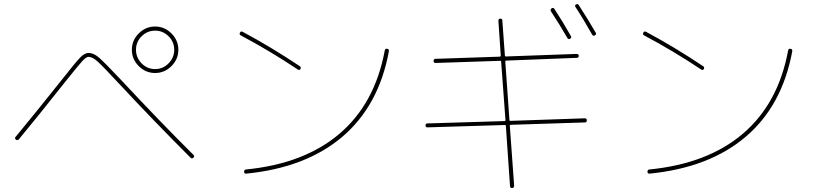

<svg xmlns="http://www.w3.org/2000/svg" viewBox="-20 -862 4040 952"><path d="M815.9 -682.1Q788.1 -710 749 -710Q710 -710 682.1 -682.1Q654.3 -654.3 654.3 -615.2Q654.3 -576.2 682.1 -547.9Q710 -519.5 749 -519.5Q788.1 -519.5 815.9 -547.9Q843.8 -576.2 843.8 -615.2Q843.8 -654.3 815.9 -682.1ZM830.1 -534.2Q795.9 -500 749 -500Q702.1 -500 668 -534.2Q633.8 -568.4 633.8 -615.2Q633.8 -662.1 668 -696.3Q702.1 -730.5 749 -730.5Q795.9 -730.5 830.1 -696.3Q864.3 -662.1 864.3 -615.2Q864.3 -568.4 830.1 -534.2ZM73.2 -170.9Q65.4 -164.1 58.6 -169.9Q50.8 -177.7 57.6 -183.6Q156.2 -302.7 289.1 -469.7Q353.5 -551.8 376.5 -575.7Q399.4 -599.6 418.9 -599.6Q444.3 -599.6 471.7 -575.7Q499 -551.8 582 -463.9Q768.6 -263.7 939.5 -93.8Q946.3 -86.9 939 -80.1Q931.6 -73.2 924.8 -80.1Q740.2 -264.6 567.4 -450.2Q490.2 -533.2 464.4 -556.6Q438.5 -580.1 418.9 -580.1Q407.2 -580.1 387.2 -558.1Q367.2 -536.1 309.6 -463.9Q306.6 -460 304.7 -458Q161.1 -276.4 73.2 -170.9Z M1173.8 -686.5Q1165 -691.4 1169.9 -700.2Q1174.8 -709 1183.6 -704.1Q1324.2 -628.9 1465.8 -534.2Q1474.6 -529.3 1469.7 -519.5Q1464.8 -511.7 1456.1 -517.6Q1322.3 -607.4 1173.8 -686.5ZM1190.4 -9.8Q1190.4 -20.5 1198.2 -21.5Q1488.3 -49.8 1663.6 -199.2Q1838.9 -348.6 1887.7 -611.3Q1889.6 -622.1 1899.9 -620.1Q1910.2 -618.2 1908.2 -607.4Q1858.4 -337.9 1677.7 -184.1Q1497.1 -30.3 1200.2 -1Q1190.4 -1 1190.4 -9.8Z M2793 -673.8Q2759.8 -732.4 2711.9 -805.7Q2707 -814.5 2714.8 -820.3Q2723.6 -826.2 2728.5 -818.4Q2771.5 -752.9 2810.5 -683.6Q2815.4 -674.8 2806.6 -669.9Q2797.9 -665 2793 -673.8ZM2916 -690.4Q2866.2 -778.3 2834 -826.2Q2828.1 -835 2835.9 -839.8Q2844.7 -844.7 2849.6 -836.9Q2897.5 -762.7 2933.6 -700.2Q2938.5 -691.4 2929.7 -686.5Q2920.9 -681.6 2916 -690.4ZM2099.6 -230.5Q2089.8 -230.5 2089.8 -240.2Q2089.8 -250 2099.6 -250L2481.4 -261.7Q2486.3 -261.7 2486.3 -266.6L2464.8 -556.6Q2464.8 -560.5 2460 -560.5L2139.6 -549.8Q2129.9 -549.8 2129.9 -560.1Q2129.9 -570.3 2139.6 -570.3L2458 -581.1Q2462.9 -581.1 2462.9 -586.9L2451.2 -758.8Q2451.2 -769.5 2460 -769.5Q2470.7 -769.5 2470.7 -760.7L2483.4 -586.9Q2483.4 -582 2488.3 -582L2839.8 -594.7Q2849.6 -594.7 2849.6 -585Q2849.6 -575.2 2839.8 -575.2L2490.2 -561.5Q2485.4 -561.5 2485.4 -556.6L2505.9 -267.6Q2505.9 -262.7 2510.7 -262.7L2879.9 -275.4Q2889.6 -275.4 2889.6 -265.1Q2889.6 -254.9 2879.9 -254.9L2512.7 -243.2Q2507.8 -243.2 2507.8 -238.3L2529.3 58.6Q2529.3 69.3 2519.5 70.3Q2508.8 70.3 2508.8 60.5L2488.3 -237.3Q2488.3 -242.2 2483.4 -242.2Z M3173.8 -686.5Q3165 -691.4 3169.9 -700.2Q3174.8 -709 3183.6 -704.1Q3324.2 -628.9 3465.8 -534.2Q3474.6 -529.3 3469.7 -519.5Q3464.8 -511.7 3456.1 -517.6Q3322.3 -607.4 3173.8 -686.5ZM3190.4 -9.8Q3190.4 -20.5 3198.2 -21.5Q3488.3 -49.8 3663.6 -199.2Q3838.9 -348.6 3887.7 -611.3Q3889.6 -622.1 3899.9 -620.1Q3910.2 -618.2 3908.2 -607.4Q3858.4 -337.9 3677.7 -184.1Q3497.1 -30.3 3200.2 -1Q3190.4 -1 3190.4 -9.8Z"/></svg>

Font: Rounded-X Mgen+ 1mn thin
Style: Regular
Weight: 100
Designer: [Source Han Sans]
Ryoko NISHIZUKA  (kana & ideographs); Paul D. Hunt (Latin, Greek & Cyrillic); Wenlong ZHANG  (bopomofo
Version: Version 1.059.20150602